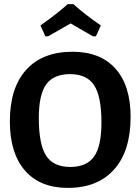

<svg xmlns="http://www.w3.org/2000/svg" viewBox="-20 -905 683 935"><path d="M201 -728 177 -781Q259 -839 310 -885H337Q397 -832 471 -781L447 -728H433Q423 -734 384 -756Q345 -778 324 -791Q311 -783 214 -728ZM333 -653Q469 -653 542.5 -570.5Q616 -488 616 -336Q616 -170 536 -80Q456 10 310 10Q175 10 101.5 -74.5Q28 -159 28 -314Q28 -477 107.5 -565Q187 -653 333 -653ZM321 -544Q241 -544 205 -494Q169 -444 169 -331Q169 -202 204.5 -147Q240 -92 322 -92Q402 -92 438 -142.5Q474 -193 474 -308Q474 -435 438.5 -489.5Q403 -544 321 -544Z"/></svg>

Font: Alegreya Sans
Style: Bold
Weight: 700
Designer: Juan Pablo del Peral
Foundry: Huerta Tipografica
Version: Version 2.007